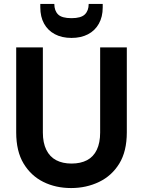

<svg xmlns="http://www.w3.org/2000/svg" viewBox="-20 -940 724 972"><path d="M340 12Q262 12 199.5 -19Q137 -50 99.5 -112Q62 -174 62 -270V-700H197V-269Q197 -217 214.5 -181.5Q232 -146 264.5 -129Q297 -112 342 -112Q388 -112 420.5 -129Q453 -146 470 -181.5Q487 -217 487 -269V-700H622V-270Q622 -174 584 -112Q546 -50 481.5 -19Q417 12 340 12ZM342 -748Q293 -748 257.5 -767Q222 -786 203 -820.5Q184 -855 184 -903V-920H255Q255 -886 274 -867Q293 -848 342 -848Q390 -848 409.5 -867Q429 -886 429 -920H500V-902Q500 -855 480.5 -820Q461 -785 425.5 -766.5Q390 -748 342 -748Z"/></svg>

Font: DM Sans 11pt
Style: Bold
Weight: 700
Version: Version 4.004;gftools[0.9.30]